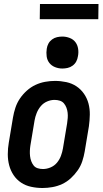

<svg xmlns="http://www.w3.org/2000/svg" viewBox="-20 -933 515 961"><path d="M193 8Q164 8 136 2Q108 -4 85.5 -19Q63 -34 48 -56.5Q33 -79 26 -105.5Q19 -132 19 -161Q19 -190 24 -219L45 -345Q49 -369 57 -393.5Q65 -418 79.5 -439.5Q94 -461 114 -479Q134 -497 157.5 -508Q181 -519 206 -523.5Q231 -528 255 -528Q284 -528 312 -522Q340 -516 362.5 -501Q385 -486 400.5 -463.5Q416 -441 423 -414.5Q430 -388 429.5 -359Q429 -330 425 -301L404 -175Q400 -151 392 -126.5Q384 -102 369 -80.5Q354 -59 334.5 -41Q315 -23 291.5 -12Q268 -1 242.5 3.5Q217 8 193 8ZM195 -87Q214 -87 233 -95Q252 -103 265 -118.5Q278 -134 285 -153Q292 -172 295 -190L316 -316Q318 -329 319 -342.5Q320 -356 318.5 -369Q317 -382 312.5 -394Q308 -406 300 -415.5Q292 -425 279.5 -429Q267 -433 253 -433Q234 -433 215.5 -425Q197 -417 184 -401.5Q171 -386 163.5 -367Q156 -348 153 -330L132 -204Q130 -191 129.5 -177.5Q129 -164 130.5 -151Q132 -138 136.5 -126Q141 -114 148.5 -104.5Q156 -95 168.5 -91Q181 -87 195 -87ZM292 -590Q273 -590 255.5 -597Q238 -604 227 -618Q216 -632 213.5 -651Q211 -670 214 -689Q216 -703 222.5 -715Q229 -727 240.5 -735.5Q252 -744 265.5 -747Q279 -750 292 -750Q311 -750 329 -743Q347 -736 357.5 -722Q368 -708 371 -689Q374 -670 370 -651Q368 -637 361.5 -625Q355 -613 343.5 -604.5Q332 -596 318.5 -593Q305 -590 292 -590ZM179 -837 180 -913H473L472 -837Z"/></svg>

Font: Iosevka QP
Style: Bold Italic
Weight: 700
Italic angle: -9°
Designer: Belleve Invis
Foundry: Belleve Invis
Version: Version 20.0.0; ttfautohint (v1.8.4)